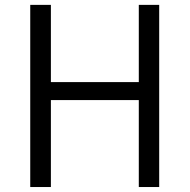

<svg xmlns="http://www.w3.org/2000/svg" viewBox="-20 -752 762 772"><path d="M101.6 0H184.6V-349.6H538.1V0H620.1V-732.4H538.1V-421.9H184.6V-732.4H101.6Z"/></svg>

Font: Gen Shin Gothic P Normal
Style: Regular
Weight: 300
Designer: [Source Han Sans]
Ryoko NISHIZUKA  (kana & ideographs); Paul D. Hunt (Latin, Greek & Cyrillic); Wenlong ZHANG  (bopomofo
Version: Version 1.002.20150607